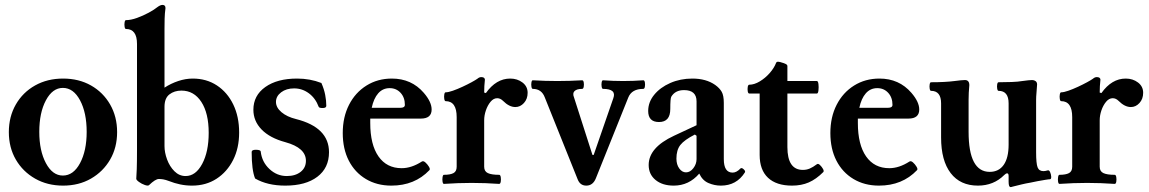

<svg xmlns="http://www.w3.org/2000/svg" viewBox="-20 -745 4678 782"><path d="M237 11Q173 11 123 -17.5Q73 -46 44.5 -95Q16 -144 16 -207Q16 -270 44.5 -319.5Q73 -369 123 -397Q173 -425 237 -425Q301 -425 350.5 -397Q400 -369 428.5 -319.5Q457 -270 457 -207Q457 -144 428.5 -95Q400 -46 350.5 -17.5Q301 11 237 11ZM236 -30Q279 -30 306 -80.5Q333 -131 333 -208Q333 -286 306 -336.5Q279 -387 236 -387Q194 -387 167 -336.5Q140 -286 140 -208Q140 -131 167 -80.5Q194 -30 236 -30Z M762 11Q737 11 713.5 6Q690 1 670 -7Q654 -13 644.5 -14.5Q635 -16 627 -16Q613 -16 587 9Q583 13 570 8.5Q557 4 546 -4Q535 -12 535 -17Q536 -28 537 -56Q538 -84 538 -136V-566Q538 -627 493 -627Q489 -627 487.5 -636Q486 -645 487.5 -654Q489 -663 493 -663Q513 -663 538 -672Q563 -681 586 -693.5Q609 -706 621 -716Q633 -725 642 -725Q654 -725 654 -712Q651 -690 650.5 -668.5Q650 -647 650 -627V-388Q676 -405 706 -415Q736 -425 765 -425Q821 -425 863.5 -397Q906 -369 930 -319.5Q954 -270 954 -205Q954 -142 929.5 -93.5Q905 -45 862 -17Q819 11 762 11ZM736 -28Q777 -28 803.5 -77.5Q830 -127 830 -204Q830 -284 800 -330Q770 -376 719 -376Q690 -376 670 -360.5Q650 -345 650 -310V-150Q650 -124 660.5 -95.5Q671 -67 690.5 -47.5Q710 -28 736 -28Z M1142 11Q1069 11 1019 -18Q1005 -52 1005 -126Q1005 -135 1022 -135Q1042 -135 1042 -127Q1047 -85 1077.5 -56.5Q1108 -28 1148 -28Q1183 -28 1204.5 -45Q1226 -62 1226 -90Q1226 -143 1142 -166Q1079 -183 1045.5 -217.5Q1012 -252 1012 -298Q1012 -356 1060.5 -390.5Q1109 -425 1190 -425Q1243 -425 1289 -407Q1300 -382 1304.5 -358.5Q1309 -335 1309 -314Q1309 -305 1294 -305Q1280 -305 1278 -310Q1265 -345 1238 -365Q1211 -385 1178 -385Q1146 -385 1125 -369Q1104 -353 1104 -330Q1104 -307 1126.5 -288Q1149 -269 1186 -260Q1320 -226 1320 -125Q1320 -61 1272.5 -25Q1225 11 1142 11Z M1574 11Q1515 11 1470 -16Q1425 -43 1400.5 -91Q1376 -139 1376 -203Q1376 -268 1401.5 -318Q1427 -368 1472.5 -396.5Q1518 -425 1576 -425Q1656 -425 1706 -367Q1738 -330 1738 -299Q1738 -262 1694 -262H1488Q1488 -254 1488 -244Q1488 -156 1521.5 -108Q1555 -60 1616 -60Q1656 -60 1698 -87Q1704 -91 1712.5 -83.5Q1721 -76 1727 -66Q1733 -56 1729 -52Q1669 11 1574 11ZM1567 -386Q1539 -386 1520.5 -365Q1502 -344 1494 -306H1611Q1629 -306 1629 -318Q1629 -348 1611.5 -367Q1594 -386 1567 -386Z M1788 4Q1784 4 1782.5 -5Q1781 -14 1782.5 -23.5Q1784 -33 1788 -33Q1814 -33 1827 -40Q1840 -47 1840 -66V-268Q1840 -333 1795 -333Q1791 -333 1789.5 -342Q1788 -351 1789.5 -360Q1791 -369 1795 -369Q1806 -369 1824.5 -375.5Q1843 -382 1863.5 -391.5Q1884 -401 1900.5 -410Q1917 -419 1924 -424Q1932 -431 1940 -431Q1954 -431 1955 -421Q1952 -394 1952 -368L1959 -366Q2001 -425 2058 -425Q2087 -425 2108 -409Q2129 -393 2129 -367Q2129 -342 2114 -325.5Q2099 -309 2079 -309Q2054 -309 2029 -334Q2018 -345 2005 -345Q1990 -345 1978 -330.5Q1966 -316 1959 -295.5Q1952 -275 1952 -255V-66Q1952 -47 1967 -40Q1982 -33 2013 -33Q2018 -33 2019.5 -23.5Q2021 -14 2019.5 -5Q2018 4 2013 4Q1985 2 1957 1Q1929 0 1901 0Q1873 0 1845 1Q1817 2 1788 4Z M2368 11Q2343 11 2333 -14L2199 -348Q2186 -383 2150 -383Q2146 -383 2144.5 -392Q2143 -401 2144.5 -409.5Q2146 -418 2150 -418Q2201 -415 2250 -415Q2300 -415 2351 -418Q2356 -418 2357.5 -409.5Q2359 -401 2357.5 -392Q2356 -383 2351 -383Q2329 -383 2320 -374Q2311 -365 2318 -348L2393 -114H2398L2478 -345Q2492 -383 2436 -383Q2432 -383 2430.5 -392Q2429 -401 2430.5 -409.5Q2432 -418 2436 -418Q2477 -415 2518 -415Q2560 -415 2600 -418Q2605 -418 2606.5 -409.5Q2608 -401 2606.5 -392Q2605 -383 2600 -383Q2553 -383 2539 -348L2407 -19Q2395 11 2368 11Z M2724 11Q2678 11 2650 -12Q2622 -35 2622 -73Q2622 -144 2725 -192L2817 -235V-332Q2817 -378 2766 -378Q2730 -378 2714 -351Q2710 -344 2710 -301Q2710 -248 2664 -248Q2620 -248 2620 -293Q2620 -329 2644.5 -359Q2669 -389 2710 -407Q2751 -425 2800 -425Q2856 -425 2893 -399Q2911 -386 2919.5 -371Q2928 -356 2928 -326V-97Q2928 -42 2964 -42Q2980 -42 2996 -59Q3001 -63 3009 -55.5Q3017 -48 3014 -43Q2980 11 2916 11Q2890 11 2865.5 0.5Q2841 -10 2828 -38Q2786 11 2724 11ZM2774 -43Q2791 -43 2804 -60Q2817 -77 2817 -97V-192L2810 -197Q2767 -175 2751 -154.5Q2735 -134 2735 -99Q2735 -75 2746.5 -59Q2758 -43 2774 -43Z M3206 11Q3142 11 3108 -21Q3074 -53 3074 -114V-364H3032Q3027 -364 3025.5 -373Q3024 -382 3025.5 -391Q3027 -400 3032 -400Q3052 -400 3074.5 -413.5Q3097 -427 3115 -447.5Q3133 -468 3141 -489Q3143 -494 3150 -493.5Q3157 -493 3165 -490Q3173 -488 3180 -484.5Q3187 -481 3187 -476V-415H3307Q3312 -415 3313.5 -402.5Q3315 -390 3313.5 -377Q3312 -364 3307 -364H3187V-146Q3187 -53 3250 -53Q3265 -53 3278 -58.5Q3291 -64 3307 -76Q3312 -80 3319.5 -73Q3327 -66 3332 -57Q3337 -48 3333 -44Q3304 -15 3274 -2Q3244 11 3206 11Z M3560 11Q3501 11 3456 -16Q3411 -43 3386.5 -91Q3362 -139 3362 -203Q3362 -268 3387.5 -318Q3413 -368 3458.5 -396.5Q3504 -425 3562 -425Q3642 -425 3692 -367Q3724 -330 3724 -299Q3724 -262 3680 -262H3474Q3474 -254 3474 -244Q3474 -156 3507.5 -108Q3541 -60 3602 -60Q3642 -60 3684 -87Q3690 -91 3698.5 -83.5Q3707 -76 3713 -66Q3719 -56 3715 -52Q3655 11 3560 11ZM3553 -386Q3525 -386 3506.5 -365Q3488 -344 3480 -306H3597Q3615 -306 3615 -318Q3615 -348 3597.5 -367Q3580 -386 3553 -386Z M4096 17Q4088 17 4088 -5V-28Q4088 -39 4082 -39Q4077 -39 4070 -32Q4027 11 3963 11Q3891 11 3852 -40Q3813 -91 3813 -185V-324Q3813 -375 3772 -375Q3768 -375 3766.5 -384Q3765 -393 3766.5 -401.5Q3768 -410 3772 -410Q3830 -410 3868 -415Q3885 -417 3893.5 -418Q3902 -419 3910 -419Q3928 -419 3928 -398Q3925 -367 3925 -338V-208Q3925 -45 4011 -45Q4048 -45 4068 -73.5Q4088 -102 4088 -156V-324Q4088 -375 4047 -375Q4043 -375 4041.5 -384Q4040 -393 4041.5 -401.5Q4043 -410 4047 -410Q4074 -410 4100.5 -411Q4127 -412 4144 -415Q4161 -417 4168.5 -418Q4176 -419 4184 -419Q4192 -419 4198 -414.5Q4204 -410 4204 -401Q4203 -383 4201.5 -367Q4200 -351 4200 -338V-125Q4200 -79 4206 -63.5Q4212 -48 4230 -48Q4237 -48 4247 -51Q4253 -53 4257 -44Q4261 -35 4261.5 -25.5Q4262 -16 4257 -15Q4252 -15 4237 -12.5Q4222 -10 4205.5 -7Q4189 -4 4176 -1Q4158 2 4141.5 6Q4125 10 4105 15Q4099 17 4096 17Z M4295 4Q4291 4 4289.5 -5Q4288 -14 4289.5 -23.5Q4291 -33 4295 -33Q4321 -33 4334 -40Q4347 -47 4347 -66V-268Q4347 -333 4302 -333Q4298 -333 4296.5 -342Q4295 -351 4296.5 -360Q4298 -369 4302 -369Q4313 -369 4331.5 -375.5Q4350 -382 4370.5 -391.5Q4391 -401 4407.5 -410Q4424 -419 4431 -424Q4439 -431 4447 -431Q4461 -431 4462 -421Q4459 -394 4459 -368L4466 -366Q4508 -425 4565 -425Q4594 -425 4615 -409Q4636 -393 4636 -367Q4636 -342 4621 -325.5Q4606 -309 4586 -309Q4561 -309 4536 -334Q4525 -345 4512 -345Q4497 -345 4485 -330.5Q4473 -316 4466 -295.5Q4459 -275 4459 -255V-66Q4459 -47 4474 -40Q4489 -33 4520 -33Q4525 -33 4526.5 -23.5Q4528 -14 4526.5 -5Q4525 4 4520 4Q4492 2 4464 1Q4436 0 4408 0Q4380 0 4352 1Q4324 2 4295 4Z"/></svg>

Font: Junicode
Style: Bold
Weight: 700
Designer: Peter S. Baker
Version: Version 2.100; ttfautohint (v1.8.4)